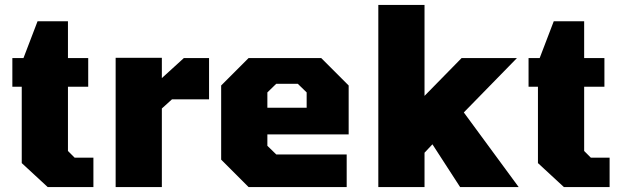

<svg xmlns="http://www.w3.org/2000/svg" viewBox="-20 -757 2512 777"><path d="M173 0 68 -97V-406H30V-522H75L132 -671H255V-522H337V-406H255V-146L282 -119H358V0Z M448 0V-523H635V-441L724 -522H826V-355H676L635 -318V0Z M986 0 875 -111V-411L986 -522H1280L1391 -411V-213H1062V-167L1098 -132H1383V0ZM1062 -321H1221V-383L1185 -418H1098L1062 -383Z M1511 0V-737H1698V-369L1848 -522H2072L1857 -302L2079 0H1842L1730 -173L1698 -139V0Z M2262 0 2157 -97V-406H2119V-522H2164L2221 -671H2344V-522H2426V-406H2344V-146L2371 -119H2447V0Z"/></svg>

Font: Tomorrow
Style: Bold
Weight: 700
Designer: Tony de Marco, Monica Rizzolli
Foundry: Just in Type
Version: Version 2.002